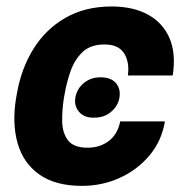

<svg xmlns="http://www.w3.org/2000/svg" viewBox="-20 -573 582 602"><path d="M216.3 -267.1Q221.2 -294.9 242.9 -312.7Q264.6 -330.6 295.4 -330.6Q327.6 -330.6 343.3 -312.7Q358.9 -294.9 354.5 -267.1Q350.1 -240.7 328.1 -222.2Q306.2 -203.6 273.9 -204.1Q243.7 -203.6 227.8 -222.4Q211.9 -241.2 216.3 -267.1ZM237.3 9.8Q153.3 9.8 103 -26.1Q52.7 -62 35.2 -124Q17.6 -186 30.3 -264.6L32.7 -277.8Q45.9 -356.4 84.2 -418.7Q122.6 -481 184.6 -516.8Q246.6 -552.7 330.1 -552.7Q397.5 -552.7 444.1 -527.1Q490.7 -501.5 511.5 -453.4Q532.2 -405.3 521.5 -336.4H380.9Q386.7 -377.9 369.1 -405.8Q351.6 -433.6 307.6 -433.6Q264.2 -433.6 239.3 -410.2Q214.4 -386.7 201.7 -351.1Q189 -315.4 182.6 -277.8L180.2 -264.6Q174.3 -227.1 175 -191.4Q175.8 -155.8 193.4 -132.8Q210.9 -109.9 254.9 -109.9Q293.5 -109.9 321.3 -131.1Q349.1 -152.3 356.9 -192.4H497.1Q486.8 -130.9 448.5 -85.4Q410.2 -40 355 -15.1Q299.8 9.8 237.3 9.8Z"/></svg>

Font: Inter Tight
Style: Bold Italic
Weight: 700
Italic angle: -9.39999°
Designer: Rasmus Andersson
Foundry: rsms
Version: Version 3.004